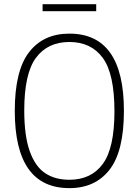

<svg xmlns="http://www.w3.org/2000/svg" viewBox="-20 -914 680 942"><path d="M52.5 -370Q52.5 -567.5 122.8 -658.2Q193 -749 320.5 -749Q588 -749 588 -370Q588 -172.5 517.8 -81.8Q447.5 9 320.5 9Q52.5 9 52.5 -370ZM541.5 -368Q541.5 -552 484.2 -630Q427 -708 320.5 -708Q214 -708 156.5 -630.5Q99 -553 99 -372Q99 -247 126 -171.8Q153 -96.5 201.8 -64.2Q250.5 -32 320.5 -32Q427 -32 484.2 -109.5Q541.5 -187 541.5 -368ZM189 -859V-893.5H452V-859Z"/></svg>

Font: Encode Sans Semi Condensed ExLight
Style: Regular
Weight: 275
Width: 4
Designer: Multiple Designers
Foundry: Impallari Type
Version: Version 2.000